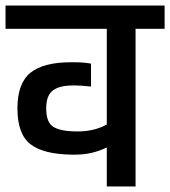

<svg xmlns="http://www.w3.org/2000/svg" viewBox="-30 -674 615 694"><path d="M-10 -654H565V-570H460V0H356V-141Q303 -115 242 -115H231Q128 -116 80.5 -152.5Q33 -189 33 -282Q33 -373 80 -411Q127 -449 227 -449H239Q272 -449 299 -444V-361Q265 -365 245 -365H233Q185 -365 161 -347Q137 -329 137 -282Q137 -233 161.5 -216.5Q186 -200 242 -199H253Q310 -199 356 -224V-570H-10Z"/></svg>

Font: Biryani DemiBold
Style: Regular
Weight: 600
Designer: Dan Reynolds and Mathieu Réguer
Foundry: Dan Reynolds and Mathieu Réguer
Version: Version 1.003;PS 001.003;hotconv 1.0.70;makeotf.lib2.5.58329